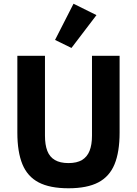

<svg xmlns="http://www.w3.org/2000/svg" viewBox="-20 -997 734 1029"><path d="M73 -698H221V-270Q221 -221 233.5 -188.5Q246 -156 274 -139.5Q302 -123 347 -123Q392 -123 419.5 -139.5Q447 -156 460 -188.5Q473 -221 473 -270V-698H621V-286Q621 -183 594 -117Q567 -51 507 -19.5Q447 12 347 12Q247 12 187 -19.5Q127 -51 100 -117Q73 -183 73 -286ZM497 -916 363 -740 275 -783 374 -977Z"/></svg>

Font: IBM Plex Sans
Style: Regular
Weight: 400
Designer: Mike Abbink, Paul van der Laan, Pieter van Rosmalen
Foundry: Bold Monday
Version: Version 3.201